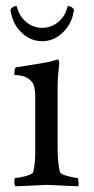

<svg xmlns="http://www.w3.org/2000/svg" viewBox="-20 -624 315 646"><path d="M173.8 -333V-131.8Q173.8 -75.2 181.6 -44.9Q183.6 -38.1 207 -31.7Q230.5 -25.4 240.2 -25.4Q243.2 -25.4 244.1 -13.7Q245.1 -2 243.2 2.9Q145.5 -2 139.2 -2Q132.8 -2 32.2 2.9Q28.3 -1 28.3 -13.2Q28.3 -25.4 32.2 -25.4Q43.9 -25.4 66.9 -31.7Q89.8 -38.1 91.8 -44.9Q98.6 -73.2 98.6 -113.3V-297.9Q98.6 -335.9 86.9 -349.1Q75.2 -362.3 61 -366.7Q46.9 -371.1 37.6 -371.1Q28.3 -371.1 28.3 -373Q28.3 -396.5 34.2 -397.5Q137.7 -413.1 153.8 -418Q169.9 -422.9 173.8 -423.8Q182.1 -423.8 177.7 -394Q173.8 -364.3 173.8 -333ZM207 -600.6Q207 -603.5 211.4 -603.5Q215.8 -603.5 222.2 -599.1Q228.5 -594.7 228.5 -590.8V-586.9Q227.5 -584 227.5 -583Q220.7 -543 190.9 -514.2Q161.1 -485.4 122.1 -485.4Q83 -485.4 53.2 -513.7Q23.4 -542 16.6 -584Q16.6 -585 15.6 -587.9V-590.8Q15.6 -594.7 22 -599.1Q28.3 -603.5 32.7 -603.5Q37.1 -603.5 37.1 -600.6Q44.9 -569.3 68.4 -549.8Q91.8 -530.3 122.1 -530.3Q152.3 -530.3 175.8 -549.8Q199.2 -569.3 207 -600.6Z"/></svg>

Font: CrimsonText-Roman
Style: Roman
Weight: 400
Version: Version 0.13